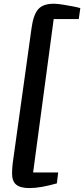

<svg xmlns="http://www.w3.org/2000/svg" viewBox="-20 -878 440 1003"><path d="M132.5 104.5Q87 104.5 65 86.8Q43 69 43 28Q43 14.5 44 0.8Q45 -13 46.5 -26L144.5 -729Q153.5 -798.5 178.5 -828.5Q203.5 -858.5 261 -858.5Q278.5 -858.5 307.5 -854Q336.5 -849.5 363 -844.2Q389.5 -839 399.5 -835.5L391.5 -778.5H260.5L153 23H284L277 80Q234 92 199.2 98.2Q164.5 104.5 132.5 104.5Z"/></svg>

Font: Merriweather Sans Medium
Style: Italic
Weight: 500
Italic angle: -7.5°
Designer: Eben Sorkin
Foundry: Eben Sorkin
Version: Version 2.001